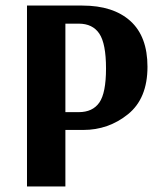

<svg xmlns="http://www.w3.org/2000/svg" viewBox="-20 -670 573 690"><path d="M77 0V-650H276Q387 -650 448.5 -594.5Q510 -539 510 -430Q510 -316 440 -259.5Q370 -203 279 -203H215V0ZM215 -267H263Q313 -267 337 -301.5Q361 -336 361 -424Q361 -513 337 -549Q313 -585 263 -585H215Z"/></svg>

Font: Arsenal
Style: Bold
Weight: 700
Designer: Andrij Shevchenko
Foundry: Stairsfor
Version: Version 2.001;PS 002.001;hotconv 1.0.88;makeotf.lib2.5.64775